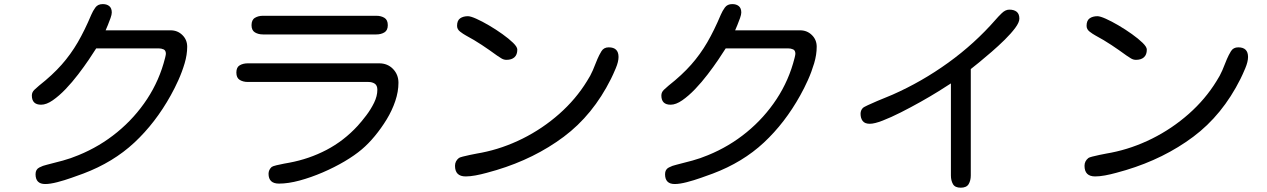

<svg xmlns="http://www.w3.org/2000/svg" viewBox="-20 -834 6040 915"><path d="M195.3 43Q149.4 43 149.4 -3.9Q149.4 -26.4 167 -35.6Q184.6 -44.9 203.1 -48.8Q242.2 -58.6 279.8 -68.8Q317.4 -79.1 354.5 -94.7Q455.1 -135.7 538.6 -204.1Q622.1 -272.5 681.2 -362.3Q740.2 -452.1 766.6 -557.6Q767.6 -559.6 769 -567.9Q770.5 -576.2 770.5 -577.1Q770.5 -593.8 759.8 -598.6Q749 -603.5 735.4 -603.5H438.5Q425.8 -583 403.3 -549.8Q380.9 -516.6 352.5 -479.5Q324.2 -442.4 293 -409.7Q261.7 -377 231.4 -356Q201.2 -335 175.8 -335Q131.8 -335 131.8 -378.9Q131.8 -394.5 144 -406.2Q156.2 -418 166 -425.8Q230.5 -476.6 273.9 -525.9Q317.4 -575.2 350.6 -632.3Q383.8 -689.5 415 -763.7Q422.9 -782.2 434.6 -798.3Q446.3 -814.5 469.7 -814.5Q489.3 -814.5 501 -804.7Q512.7 -794.9 512.7 -774.4Q512.7 -764.6 506.8 -748Q501 -731.4 494.1 -714.8Q487.3 -698.2 483.4 -689.5H793Q826.2 -689.5 849.1 -667Q872.1 -644.5 872.1 -611.3Q872.1 -573.2 859.9 -532.2Q847.7 -491.2 830.1 -452.1Q812.5 -413.1 793.9 -379.9Q720.7 -248 620.1 -154.3Q519.5 -60.5 377 -6.8Q355.5 1 321.3 13.2Q287.1 25.4 252.9 34.2Q218.8 43 195.3 43Z M1233.4 -669.9Q1210.9 -669.9 1194.8 -679.7Q1178.7 -689.5 1178.7 -713.9Q1178.7 -739.3 1194.8 -749Q1210.9 -758.8 1233.4 -758.8H1773.4Q1795.9 -758.8 1812 -749Q1828.1 -739.3 1828.1 -713.9Q1828.1 -689.5 1812 -679.7Q1795.9 -669.9 1773.4 -669.9ZM1309.6 41Q1259.8 41 1259.8 -5.9Q1259.8 -24.4 1274.4 -38.1Q1279.3 -42 1297.4 -46.4Q1315.4 -50.8 1334 -54.2Q1352.5 -57.6 1358.4 -58.6Q1453.1 -76.2 1536.1 -119.6Q1619.1 -163.1 1684.6 -234.4Q1704.1 -255.9 1725.6 -284.2Q1747.1 -312.5 1762.7 -344.2Q1778.3 -376 1778.3 -406.2Q1778.3 -426.8 1766.1 -435.1Q1753.9 -443.4 1735.4 -443.4H1161.1Q1138.7 -443.4 1122.6 -453.1Q1106.4 -462.9 1106.4 -488.3Q1106.4 -513.7 1122.6 -522.9Q1138.7 -532.2 1161.1 -532.2H1787.1Q1827.1 -532.2 1853 -505.4Q1878.9 -478.5 1878.9 -439.5Q1878.9 -397.5 1863.8 -352.5Q1848.6 -307.6 1822.8 -265.1Q1796.9 -222.7 1766.1 -185.5Q1735.4 -148.4 1704.1 -122.1Q1670.9 -93.8 1622.1 -64.9Q1573.2 -36.1 1517.6 -12.2Q1461.9 11.7 1407.7 26.4Q1353.5 41 1309.6 41Z M2393.6 -548.8Q2380.9 -548.8 2369.6 -555.7Q2358.4 -562.5 2348.6 -569.3Q2312.5 -595.7 2276.4 -619.6Q2240.2 -643.6 2200.2 -665Q2187.5 -671.9 2172.9 -683.1Q2158.2 -694.3 2158.2 -710.9Q2158.2 -736.3 2172.9 -746.6Q2187.5 -756.8 2210 -756.8Q2222.7 -756.8 2250 -744.6Q2277.3 -732.4 2310.5 -712.9Q2343.8 -693.4 2374.5 -671.4Q2405.3 -649.4 2425.3 -629.9Q2445.3 -610.4 2445.3 -597.7Q2445.3 -573.2 2431.6 -561Q2418 -548.8 2393.6 -548.8ZM2199.2 6.8Q2148.4 6.8 2148.4 -43.9Q2148.4 -66.4 2167 -81.1Q2170.9 -84 2186 -87.9Q2201.2 -91.8 2219.7 -95.7Q2238.3 -99.6 2253.9 -102.5Q2269.5 -105.5 2275.4 -106.4Q2375 -126 2470.2 -173.3Q2565.4 -220.7 2645 -291Q2724.6 -361.3 2777.3 -447.3Q2793.9 -472.7 2805.2 -499Q2816.4 -525.4 2827.1 -552.7Q2835 -571.3 2846.2 -589.8Q2857.4 -608.4 2880.9 -608.4Q2927.7 -608.4 2927.7 -562.5Q2927.7 -540 2914.6 -508.8Q2901.4 -477.5 2891.6 -458Q2805.7 -286.1 2666.5 -182.1Q2527.3 -78.1 2345.7 -23.4Q2326.2 -17.6 2299.3 -10.3Q2272.5 -2.9 2246.1 2Q2219.7 6.8 2199.2 6.8Z M3195.3 43Q3149.4 43 3149.4 -3.9Q3149.4 -26.4 3167 -35.6Q3184.6 -44.9 3203.1 -48.8Q3242.2 -58.6 3279.8 -68.8Q3317.4 -79.1 3354.5 -94.7Q3455.1 -135.7 3538.6 -204.1Q3622.1 -272.5 3681.2 -362.3Q3740.2 -452.1 3766.6 -557.6Q3767.6 -559.6 3769 -567.9Q3770.5 -576.2 3770.5 -577.1Q3770.5 -593.8 3759.8 -598.6Q3749 -603.5 3735.4 -603.5H3438.5Q3425.8 -583 3403.3 -549.8Q3380.9 -516.6 3352.5 -479.5Q3324.2 -442.4 3293 -409.7Q3261.7 -377 3231.4 -356Q3201.2 -335 3175.8 -335Q3131.8 -335 3131.8 -378.9Q3131.8 -394.5 3144 -406.2Q3156.2 -418 3166 -425.8Q3230.5 -476.6 3273.9 -525.9Q3317.4 -575.2 3350.6 -632.3Q3383.8 -689.5 3415 -763.7Q3422.9 -782.2 3434.6 -798.3Q3446.3 -814.5 3469.7 -814.5Q3489.3 -814.5 3501 -804.7Q3512.7 -794.9 3512.7 -774.4Q3512.7 -764.6 3506.8 -748Q3501 -731.4 3494.1 -714.8Q3487.3 -698.2 3483.4 -689.5H3793Q3826.2 -689.5 3849.1 -667Q3872.1 -644.5 3872.1 -611.3Q3872.1 -573.2 3859.9 -532.2Q3847.7 -491.2 3830.1 -452.1Q3812.5 -413.1 3793.9 -379.9Q3720.7 -248 3620.1 -154.3Q3519.5 -60.5 3377 -6.8Q3355.5 1 3321.3 13.2Q3287.1 25.4 3252.9 34.2Q3218.8 43 3195.3 43Z M4558.6 60.5Q4531.2 60.5 4521.5 43.5Q4511.7 26.4 4511.7 2V-436.5Q4491.2 -422.9 4452.6 -398.9Q4414.1 -375 4367.2 -348.6Q4320.3 -322.3 4272.9 -298.3Q4225.6 -274.4 4186.5 -259.3Q4147.5 -244.1 4125 -244.1Q4101.6 -244.1 4091.3 -257.3Q4081.1 -270.5 4081.1 -292Q4081.1 -308.6 4092.8 -320.3Q4095.7 -323.2 4115.2 -332.5Q4134.8 -341.8 4160.2 -352.5Q4185.5 -363.3 4206.5 -371.6Q4227.5 -379.9 4233.4 -382.8Q4373 -444.3 4499 -535.2Q4625 -626 4725.6 -741.2Q4736.3 -753.9 4753.9 -771Q4771.5 -788.1 4790 -788.1Q4812.5 -788.1 4825.2 -777.8Q4837.9 -767.6 4837.9 -745.1Q4837.9 -727.5 4818.4 -701.2Q4798.8 -674.8 4768.6 -645Q4738.3 -615.2 4705.6 -586.9Q4672.9 -558.6 4646 -536.6Q4619.1 -514.6 4606.4 -504.9V2Q4606.4 26.4 4596.2 43.5Q4585.9 60.5 4558.6 60.5Z M5393.6 -548.8Q5380.9 -548.8 5369.6 -555.7Q5358.4 -562.5 5348.6 -569.3Q5312.5 -595.7 5276.4 -619.6Q5240.2 -643.6 5200.2 -665Q5187.5 -671.9 5172.9 -683.1Q5158.2 -694.3 5158.2 -710.9Q5158.2 -736.3 5172.9 -746.6Q5187.5 -756.8 5210 -756.8Q5222.7 -756.8 5250 -744.6Q5277.3 -732.4 5310.5 -712.9Q5343.8 -693.4 5374.5 -671.4Q5405.3 -649.4 5425.3 -629.9Q5445.3 -610.4 5445.3 -597.7Q5445.3 -573.2 5431.6 -561Q5418 -548.8 5393.6 -548.8ZM5199.2 6.8Q5148.4 6.8 5148.4 -43.9Q5148.4 -66.4 5167 -81.1Q5170.9 -84 5186 -87.9Q5201.2 -91.8 5219.7 -95.7Q5238.3 -99.6 5253.9 -102.5Q5269.5 -105.5 5275.4 -106.4Q5375 -126 5470.2 -173.3Q5565.4 -220.7 5645 -291Q5724.6 -361.3 5777.3 -447.3Q5793.9 -472.7 5805.2 -499Q5816.4 -525.4 5827.1 -552.7Q5835 -571.3 5846.2 -589.8Q5857.4 -608.4 5880.9 -608.4Q5927.7 -608.4 5927.7 -562.5Q5927.7 -540 5914.6 -508.8Q5901.4 -477.5 5891.6 -458Q5805.7 -286.1 5666.5 -182.1Q5527.3 -78.1 5345.7 -23.4Q5326.2 -17.6 5299.3 -10.3Q5272.5 -2.9 5246.1 2Q5219.7 6.8 5199.2 6.8Z"/></svg>

Font: Kosugi Maru
Style: Regular
Weight: 400
Designer: MOTOYA
Version: Version 4.002